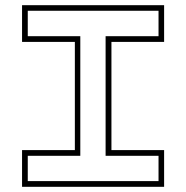

<svg xmlns="http://www.w3.org/2000/svg" viewBox="-20 -720 718 740"><path d="M65 0V-141.5H268.5V-558.5H65V-700H612.5V-558.5H409.5V-141.5H612.5V0ZM87 -22H591V-119.5H387V-580.5H591V-678.5H87V-580.5H289.5V-119.5H87Z"/></svg>

Font: Tourney Expanded ExtraLight
Style: Regular
Weight: 200
Width: 7
Designer: Tyler Finck
Foundry: Etcetera Type Co
Version: Version 1.010; ttfautohint (v1.8.3)